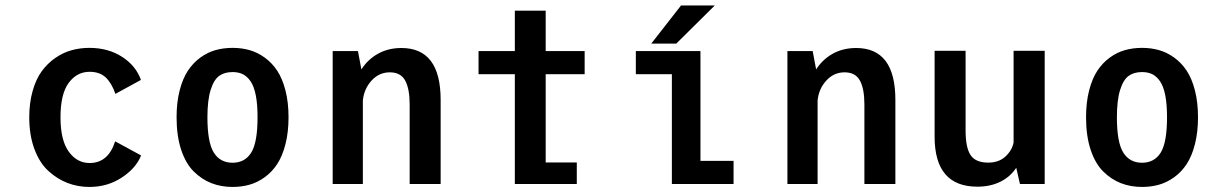

<svg xmlns="http://www.w3.org/2000/svg" viewBox="-20 -692 4600 722"><path d="M510.5 -107.5Q492 -60 438.2 -24.5Q384.5 11 316 11Q272.5 11 233.2 -4.2Q194 -19.5 161.2 -49.8Q128.5 -80 109.2 -132Q90 -184 90 -251Q90 -305.5 102.8 -350.2Q115.5 -395 137.2 -424.5Q159 -454 188.2 -474.2Q217.5 -494.5 249.5 -503.2Q281.5 -512 316 -512Q386.5 -512 438.8 -478.5Q491 -445 510 -391.5L414 -339Q400 -379.5 377.5 -400.8Q355 -422 317 -422Q269 -422 238.2 -380.2Q207.5 -338.5 207.5 -251Q207.5 -164.5 238.5 -121.8Q269.5 -79 317 -79Q387 -79 413 -160.5Z M854.5 11Q811.5 11 775 -3.2Q738.5 -17.5 708.5 -47.2Q678.5 -77 661.2 -129Q644 -181 644 -251Q644 -307 655.5 -351.8Q667 -396.5 686.5 -426Q706 -455.5 733 -475.2Q760 -495 790.2 -503.5Q820.5 -512 854.5 -512Q888.5 -512 918.5 -503.5Q948.5 -495 975.8 -475.2Q1003 -455.5 1022.5 -426Q1042 -396.5 1053.5 -351.8Q1065 -307 1065 -251Q1065 -195 1053.5 -150Q1042 -105 1022.5 -75.2Q1003 -45.5 975.8 -25.8Q948.5 -6 918.5 2.5Q888.5 11 854.5 11ZM948.5 -251Q948.5 -299.5 942 -333Q935.5 -366.5 922.8 -385.5Q910 -404.5 893.5 -412.8Q877 -421 854.5 -421Q824 -421 804 -406.5Q784 -392 772 -353.5Q760 -315 760 -251Q760 -156.5 784 -118.2Q808 -80 854.5 -80Q901 -80 924.8 -118.2Q948.5 -156.5 948.5 -251Z M1231 0V-500H1326L1339 -431Q1363 -468.5 1401.5 -490Q1440 -511.5 1489.5 -511.5Q1637 -511.5 1637 -316.5V0H1520.5V-299.5Q1520.5 -357.5 1503.8 -388.8Q1487 -420 1446 -420Q1405.5 -420 1377.2 -389Q1349 -358 1344.5 -314.5V0Z M2032 -81H2149V0H1916V-413H1779.5V-500H1916V-652H2032V-500H2178.5V-413H2032Z M2429 -528 2541 -671.5H2668L2523 -528ZM2614 -87H2738.5V0H2506.5V-413H2371V-500H2614Z M2941 0V-500H3036L3049 -431Q3073 -468.5 3111.5 -490Q3150 -511.5 3199.5 -511.5Q3347 -511.5 3347 -316.5V0H3230.5V-299.5Q3230.5 -357.5 3213.8 -388.8Q3197 -420 3156 -420Q3115.5 -420 3087.2 -389Q3059 -358 3054.5 -314.5V0Z M3655.5 10Q3494.5 10 3494.5 -178V-501H3611V-202Q3611 -137 3629.8 -108.8Q3648.5 -80.5 3696 -80.5Q3736.5 -80.5 3761.2 -103.8Q3786 -127 3791.5 -156V-501H3908.5V0H3815.5L3801.5 -61Q3779 -27 3741.5 -8.5Q3704 10 3655.5 10Z M4274.5 11Q4231.5 11 4195 -3.2Q4158.5 -17.5 4128.5 -47.2Q4098.5 -77 4081.2 -129Q4064 -181 4064 -251Q4064 -307 4075.5 -351.8Q4087 -396.5 4106.5 -426Q4126 -455.5 4153 -475.2Q4180 -495 4210.2 -503.5Q4240.5 -512 4274.5 -512Q4308.5 -512 4338.5 -503.5Q4368.5 -495 4395.8 -475.2Q4423 -455.5 4442.5 -426Q4462 -396.5 4473.5 -351.8Q4485 -307 4485 -251Q4485 -195 4473.5 -150Q4462 -105 4442.5 -75.2Q4423 -45.5 4395.8 -25.8Q4368.5 -6 4338.5 2.5Q4308.5 11 4274.5 11ZM4368.5 -251Q4368.5 -299.5 4362 -333Q4355.5 -366.5 4342.8 -385.5Q4330 -404.5 4313.5 -412.8Q4297 -421 4274.5 -421Q4244 -421 4224 -406.5Q4204 -392 4192 -353.5Q4180 -315 4180 -251Q4180 -156.5 4204 -118.2Q4228 -80 4274.5 -80Q4321 -80 4344.8 -118.2Q4368.5 -156.5 4368.5 -251Z"/></svg>

Font: League Mono Narrow Medium
Style: Regular
Weight: 500
Width: 3
Designer: Tyler Finck
Foundry: The League of Moveable Type / Tyler Finck
Version: Version 2.210